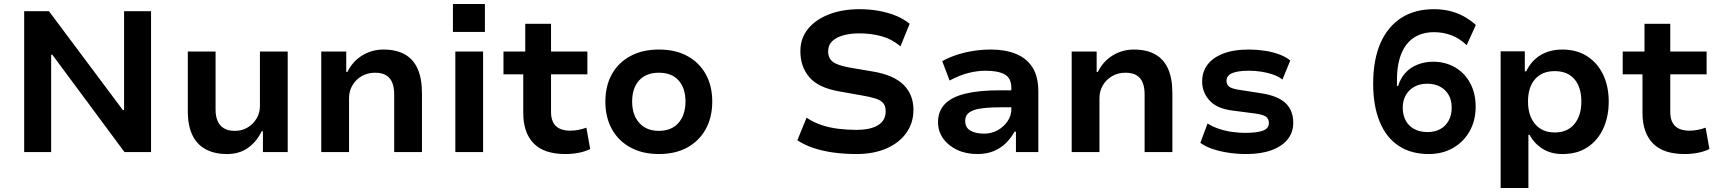

<svg xmlns="http://www.w3.org/2000/svg" viewBox="-20 -761 8600 961"><path d="M101 0V-705H225L595 -210H601V-705H736V0H603L242 -487H236V0Z M1116 10Q1054 10 1010 -13.5Q966 -37 943 -84.5Q920 -132 920 -204V-503H1059V-211Q1059 -180 1069 -156Q1079 -132 1100.5 -119Q1122 -106 1156 -106Q1191 -106 1219.5 -123Q1248 -140 1264.5 -168.5Q1281 -197 1281 -229V-503H1420V0H1296V-104H1290Q1263 -50 1220 -20Q1177 10 1116 10Z M1588 0V-503H1713V-401H1719Q1745 -454 1793 -483.5Q1841 -513 1900 -513Q1962 -513 2005 -489.5Q2048 -466 2070 -417.5Q2092 -369 2092 -294V0H1953V-289Q1953 -323 1943.5 -347Q1934 -371 1913 -384Q1892 -397 1857 -397Q1820 -397 1790.5 -380Q1761 -363 1744 -334Q1727 -305 1727 -270V0Z M2247 -601V-741H2407V-601ZM2259 0V-503H2398V0Z M2810 10Q2703 10 2651 -43.5Q2599 -97 2599 -196V-389H2500V-503H2609V-642H2738V-503H2920V-389H2738V-201Q2738 -154 2762 -130.5Q2786 -107 2834 -107Q2855 -107 2875.5 -111Q2896 -115 2915 -122L2934 -15Q2907 -2 2875.5 4Q2844 10 2810 10Z M3278 10Q3196 10 3135.5 -23Q3075 -56 3042.5 -115Q3010 -174 3010 -252Q3010 -331 3042.5 -389.5Q3075 -448 3135.5 -480.5Q3196 -513 3278 -513Q3361 -513 3420.5 -480.5Q3480 -448 3512.5 -389.5Q3545 -331 3545 -253Q3545 -174 3512.5 -115Q3480 -56 3420.5 -23Q3361 10 3278 10ZM3278 -106Q3341 -106 3376 -146Q3411 -186 3411 -253Q3411 -320 3376.5 -358.5Q3342 -397 3278 -397Q3214 -397 3179 -358.5Q3144 -320 3144 -253Q3144 -186 3179.5 -146Q3215 -106 3278 -106Z M4266 10Q4207 10 4152 2.5Q4097 -5 4051 -20.5Q4005 -36 3971 -59L4017 -172Q4051 -149 4091 -135.5Q4131 -122 4175.5 -116.5Q4220 -111 4266 -111Q4337 -111 4375 -134.5Q4413 -158 4413 -204Q4413 -230 4401 -244.5Q4389 -259 4363 -267.5Q4337 -276 4296 -283L4178 -304Q4076 -322 4031 -374.5Q3986 -427 3986 -505Q3986 -569 4024 -616Q4062 -663 4129 -689Q4196 -715 4282 -715Q4333 -715 4379.5 -706.5Q4426 -698 4465 -682Q4504 -666 4533 -642L4487 -529Q4445 -565 4393 -579.5Q4341 -594 4281 -594Q4236 -594 4200.5 -584Q4165 -574 4145 -554.5Q4125 -535 4125 -504Q4125 -470 4148 -452Q4171 -434 4232 -423L4349 -403Q4452 -386 4502 -337Q4552 -288 4552 -211Q4552 -146 4516.5 -96Q4481 -46 4417 -18Q4353 10 4266 10Z M4871 10Q4815 10 4770.5 -11Q4726 -32 4700.5 -68Q4675 -104 4675 -149Q4675 -204 4708.5 -239.5Q4742 -275 4810.5 -292Q4879 -309 4984 -309H5061V-224H4993Q4947 -224 4913 -221Q4879 -218 4856.5 -210.5Q4834 -203 4822.5 -190Q4811 -177 4811 -156Q4811 -122 4837.5 -107Q4864 -92 4906 -92Q4942 -92 4973 -109Q5004 -126 5023 -154Q5042 -182 5042 -214V-320Q5042 -370 5009 -388.5Q4976 -407 4913 -407Q4872 -407 4828 -396Q4784 -385 4733 -358L4696 -455Q4733 -475 4772 -487.5Q4811 -500 4853.5 -506.5Q4896 -513 4940 -513Q5011 -513 5064.5 -491.5Q5118 -470 5147.5 -424Q5177 -378 5177 -303V0H5065V-102H5058Q5041 -71 5015.5 -45.5Q4990 -20 4954.5 -5Q4919 10 4871 10Z M5344 0V-503H5469V-401H5475Q5501 -454 5549 -483.5Q5597 -513 5656 -513Q5718 -513 5761 -489.5Q5804 -466 5826 -417.5Q5848 -369 5848 -294V0H5709V-289Q5709 -323 5699.5 -347Q5690 -371 5669 -384Q5648 -397 5613 -397Q5576 -397 5546.5 -380Q5517 -363 5500 -334Q5483 -305 5483 -270V0Z M6219 10Q6173 10 6129.5 3.5Q6086 -3 6050 -15Q6014 -27 5988 -46L6024 -143Q6051 -126 6083 -115.5Q6115 -105 6148.5 -100.5Q6182 -96 6212 -96Q6271 -96 6301 -107Q6331 -118 6331 -145Q6331 -168 6315 -178Q6299 -188 6261 -193L6146 -208Q6070 -218 6033.5 -258.5Q5997 -299 5997 -354Q5997 -400 6022.5 -435.5Q6048 -471 6100.5 -492Q6153 -513 6232 -513Q6271 -513 6310.5 -507Q6350 -501 6383.5 -488.5Q6417 -476 6438 -458L6399 -363Q6378 -379 6350 -388.5Q6322 -398 6291.5 -402.5Q6261 -407 6232 -407Q6176 -407 6147.5 -395Q6119 -383 6119 -357Q6119 -335 6134.5 -325.5Q6150 -316 6185 -311L6294 -294Q6377 -281 6415 -244.5Q6453 -208 6453 -146Q6453 -98 6424.5 -63Q6396 -28 6343.5 -9Q6291 10 6219 10Z M7131 10Q7042 10 6980 -31.5Q6918 -73 6885.5 -152Q6853 -231 6853 -342Q6853 -461 6889 -544Q6925 -627 6993 -671Q7061 -715 7157 -715Q7198 -715 7234.5 -706.5Q7271 -698 7304 -680.5Q7337 -663 7367 -636L7321 -535Q7283 -571 7242 -585.5Q7201 -600 7157 -600Q7113 -600 7078.5 -584.5Q7044 -569 7020.5 -539Q6997 -509 6984.5 -464.5Q6972 -420 6972 -361V-331H6978Q6990 -370 7015 -397Q7040 -424 7076 -438Q7112 -452 7153 -452Q7215 -452 7263.5 -423.5Q7312 -395 7339 -344Q7366 -293 7366 -227Q7366 -158 7336 -104.5Q7306 -51 7253 -20.5Q7200 10 7131 10ZM7125 -100Q7162 -100 7189 -115Q7216 -130 7231 -157.5Q7246 -185 7246 -222Q7246 -259 7231 -285.5Q7216 -312 7188.5 -327Q7161 -342 7124 -342Q7087 -342 7059.5 -327Q7032 -312 7016.5 -285Q7001 -258 7001 -222Q7001 -185 7016 -157.5Q7031 -130 7059 -115Q7087 -100 7125 -100Z M7491 180V-504H7612V-404H7619Q7645 -458 7691.5 -485.5Q7738 -513 7800 -513Q7872 -513 7924 -479.5Q7976 -446 8004 -387.5Q8032 -329 8032 -252Q8032 -178 8005 -118.5Q7978 -59 7926.5 -24.5Q7875 10 7801 10Q7742 10 7700.5 -16.5Q7659 -43 7636 -86H7630V180ZM7762 -98Q7825 -98 7860 -140Q7895 -182 7895 -253Q7895 -324 7860.5 -364.5Q7826 -405 7762 -405Q7698 -405 7663 -364.5Q7628 -324 7628 -253Q7628 -182 7663.5 -140Q7699 -98 7762 -98Z M8412 10Q8305 10 8253 -43.5Q8201 -97 8201 -196V-389H8102V-503H8211V-642H8340V-503H8522V-389H8340V-201Q8340 -154 8364 -130.5Q8388 -107 8436 -107Q8457 -107 8477.5 -111Q8498 -115 8517 -122L8536 -15Q8509 -2 8477.5 4Q8446 10 8412 10Z"/></svg>

Font: Nunito Sans 6pt
Style: Bold
Weight: 700
Version: Version 3.101;gftools[0.9.27]